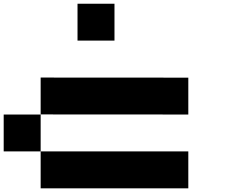

<svg xmlns="http://www.w3.org/2000/svg" viewBox="-20 -820 1240 1040"><path d="M600.1 -600.1H399.9V-799.8H600.1ZM200.2 0H0V-199.7H200.2ZM200.2 -200.2V-399.9L1000 -399.4V-199.7ZM1000 0V200.2H200.2V0Z"/></svg>

Font: QuinqueFive
Style: Regular
Weight: 400
Monospace: yes
Designer: GGBotNet
Foundry: GGBotNet
Version: 1.1